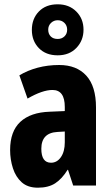

<svg xmlns="http://www.w3.org/2000/svg" viewBox="-20 -862 518 892"><path d="M255 -560Q336 -560 381 -510.5Q426 -461 426 -363V0H320L296 -73H294Q268 -31 236.5 -10.5Q205 10 156 10Q109 10 81 -15Q53 -40 40 -80.5Q27 -121 27 -165Q27 -252 74.5 -296Q122 -340 211 -343L281 -346V-365Q281 -444 224 -444Q177 -444 108 -404L70 -512Q108 -535 155 -547.5Q202 -560 255 -560ZM247 -249Q172 -245 172 -171Q172 -106 217 -106Q245 -106 263 -132Q281 -158 281 -201V-251ZM248 -605Q193 -605 160.5 -638.5Q128 -672 128 -723Q128 -775 160.5 -808.5Q193 -842 248 -842Q301 -842 334.5 -808.5Q368 -775 368 -724Q368 -674 335 -639.5Q302 -605 248 -605ZM248 -681Q267 -681 279.5 -693Q292 -705 292 -724Q292 -743 279.5 -755.5Q267 -768 248 -768Q230 -768 217 -755.5Q204 -743 204 -724Q204 -705 215.5 -693Q227 -681 248 -681Z"/></svg>

Font: Noto Sans Lao ExtraCondensed ExtraBold
Style: Regular
Weight: 800
Width: 2
Designer: Monotype Design Team
Foundry: Monotype Imaging Inc.
Version: Version 2.003; ttfautohint (v1.8.4.7-5d5b)